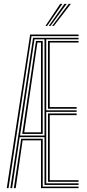

<svg xmlns="http://www.w3.org/2000/svg" viewBox="-20 -980 452 1000"><path d="M15.2 0 137 -800H389.2V-791.8H144.2L24.5 0ZM33.8 0 152.2 -783.2H389.2V-775H220.8V-405.5H379.2V-397.2H220.8V-25H389.2V-16.8H211.8V-265.8H82.5L43.2 0ZM52.2 0 90.5 -257.5H202.5V-8.2H389.2V0H193.5V-249.2H97.8L61.8 0ZM84.5 -274H211.8V-775H159.5ZM95.8 -282.5 167.5 -766.8H202.5V-282.5ZM106.2 -290.8H193.5V-758.5H174.8ZM230 -413.8V-766.8H389.2V-758.5H239V-422.2H379.2V-413.8ZM230 -33.2V-389H379.2V-380.5H239V-41.5H389.2V-33.2ZM216.8 -845 293.5 -959.8H304.8L225.5 -845ZM251.5 -845 337.8 -959.8H349L260.5 -845ZM234 -845 315.5 -959.8H327L243 -845Z"/></svg>

Font: Big Shoulders Inline Display Thin Light
Style: Regular
Weight: 300
Version: Version 2.002